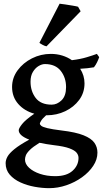

<svg xmlns="http://www.w3.org/2000/svg" viewBox="-20 -754 547 1016"><path d="M240.2 241.7Q203.6 241.7 163.3 234.4Q123 227.1 88.1 211.2Q53.2 195.3 31.5 170.2Q9.8 145 9.8 109.4Q9.8 92.8 19.5 75Q29.3 57.1 56.2 35.2Q83 13.2 134.8 -15.1Q79.1 -36.6 79.1 -64.9Q79.1 -74.7 96.7 -97.2Q114.3 -119.6 161.6 -152.3Q108.9 -167 76.4 -204.1Q43.9 -241.2 43.9 -293.9Q43.9 -341.8 73 -381.6Q102.1 -421.4 148.9 -445.1Q195.8 -468.8 249 -468.8Q281.2 -468.8 309.6 -460Q337.9 -451.2 360.4 -435.5Q405.3 -440.9 439.2 -451.2Q473.1 -461.4 492.7 -468.8L504.9 -451.7Q501 -439.9 493.9 -425Q486.8 -410.2 477.1 -397.9Q460.4 -395 442.9 -393.1Q425.3 -391.1 404.3 -390.1Q427.2 -354 427.2 -313Q427.2 -263.2 398.9 -225.1Q370.6 -187 325.2 -165.5Q279.8 -144 228 -144H224.1Q204.1 -126 197.5 -114.7Q190.9 -103.5 190.9 -100.6Q190.9 -94.2 198.5 -88.1Q206.1 -82 230.7 -75.9Q255.4 -69.8 306.2 -63.5Q380.9 -54.7 422.1 -38.1Q463.4 -21.5 479.5 1.5Q495.6 24.4 495.6 53.7Q495.6 90.3 473.1 124Q450.7 157.7 413.6 184.3Q376.5 210.9 331.3 226.3Q286.1 241.7 240.2 241.7ZM253.4 -200.2Q282.2 -200.2 305.9 -223.4Q329.6 -246.6 329.6 -293Q329.6 -343.3 301.3 -379.2Q272.9 -415 217.8 -415Q201.7 -415 184.1 -404.5Q166.5 -394 154.1 -373.5Q141.6 -353 141.6 -321.8Q141.6 -271.5 168.7 -235.8Q195.8 -200.2 253.4 -200.2ZM272 178.2Q332.5 178.2 364 149.7Q395.5 121.1 395.5 81.5Q395.5 66.9 385.5 54.2Q375.5 41.5 347.4 31Q319.3 20.5 265.1 14.2Q243.7 11.7 224.6 8.3Q205.6 4.9 189 1.5Q153.8 23.4 137.5 39.8Q121.1 56.2 116.7 68.4Q112.3 80.6 112.3 90.3Q112.3 113.8 133.8 133.8Q155.3 153.8 191.4 166Q227.5 178.2 272 178.2ZM226.1 -508.8Q217.3 -510.3 205.6 -516.6Q193.8 -522.9 188.5 -527.3L295.4 -734.4Q303.2 -733.9 323.7 -730.7Q344.2 -727.5 365 -724.1Q385.7 -720.7 393.1 -718.3L406.7 -694.3Z"/></svg>

Font: David Libre Medium
Style: Regular
Weight: 500
Designer: Ismar David, J. Victor Gaultney, Annie Olsen and Meir Sadan
Foundry: Monotype Imaging Inc. & SIL International
Version: Version 1.100; ttfautohint (v1.8.4.7-5d5b)